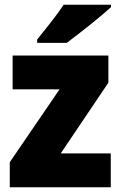

<svg xmlns="http://www.w3.org/2000/svg" viewBox="-20 -786 507 806"><path d="M446 -756V-766H247C218 -721 170 -663 136 -620V-606H260C313 -645 406 -719 446 -756ZM445 0V-142H235L435 -439V-553H33V-411H230L21 -105V0Z"/></svg>

Font: Noto Sans Arabic SemCond Blk
Style: Regular
Weight: 900
Width: 4
Designer: Monotype Design Team, Nadine Chahine, Nizar Qandah and Khaled Hosny
Foundry: Monotype Imaging Inc.
Version: Version 2.012